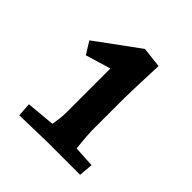

<svg xmlns="http://www.w3.org/2000/svg" viewBox="-131 -855 618 618"><g transform="rotate(45 178.5 -545.5)"><path d="M44 -374 142 -383Q148 -418 148 -438V-641L62 -615L36 -657L182 -764L252 -756Q247 -626 247 -605V-457Q247 -440 253 -382L325 -378L321 -330H172L47 -327Z"/></g></svg>

Font: Andada Pro ExtraBold
Style: Regular
Weight: 800
Designer: Carolina Giovagnoli
Foundry: Huerta Tipografica
Version: Version 3.005; ttfautohint (v1.8.4)